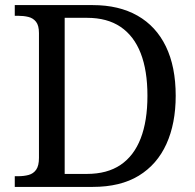

<svg xmlns="http://www.w3.org/2000/svg" viewBox="-20 -734 767 754"><path d="M38 0V-42H51Q74 -42 92.5 -47Q111 -52 122 -67.5Q133 -83 133 -114V-604Q133 -634 121.5 -648.5Q110 -663 91.5 -667.5Q73 -672 51 -672H38V-714H344Q447 -714 520 -672.5Q593 -631 631.5 -551.5Q670 -472 670 -358Q670 -249 633.5 -168.5Q597 -88 525 -44Q453 0 344 0ZM321 -51Q401 -51 453.5 -86.5Q506 -122 532.5 -190.5Q559 -259 559 -358Q559 -457 532.5 -525Q506 -593 453.5 -628.5Q401 -664 322 -664H234V-51Z"/></svg>

Font: Noto Serif Ethiopic
Style: Regular
Weight: 400
Designer: Monotype Design Team
Foundry: Monotype Imaging Inc.
Version: Version 2.102